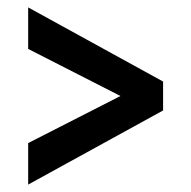

<svg xmlns="http://www.w3.org/2000/svg" viewBox="-20 -513 516 518"><path d="M56 -15V-127L305 -254L56 -381V-493L420 -293V-215Z"/></svg>

Font: Mukta Mahee ExtraBold
Style: Regular
Weight: 800
Designer: Shuchita Grover, Noopur Datye, Girish Dalvi, Yashodeep Gholap
Foundry: Ek Type
Version: Version 2.538;PS 1.000;hotconv 16.6.51;makeotf.lib2.5.65220;